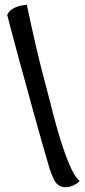

<svg xmlns="http://www.w3.org/2000/svg" viewBox="-20 -681 349 792"><path d="M87.9 -329.1Q75.2 -373 62.5 -420.9Q51.8 -461.9 37.6 -513.7Q23.4 -565.4 9.8 -620.1Q17.6 -635.7 31.2 -644Q44.9 -652.3 58.6 -656.2Q74.2 -660.2 90.8 -661.1Q109.4 -572.3 126 -500.5Q142.6 -428.7 156.2 -377Q171.9 -316.4 184.6 -268.6Q199.2 -209 214.8 -153.8Q230.5 -98.6 246.1 -54.2Q261.7 -9.8 277.3 21.5Q293 52.7 308.6 65.4Q303.7 71.3 294.9 77.1Q286.1 83 275.4 86.9Q264.6 90.8 252.4 91.3Q240.2 91.8 228.5 86.9Q210.9 78.1 202.1 59.1Q193.4 40 185.5 17.6Q182.6 7.8 172.4 -27.3Q162.1 -62.5 148.4 -110.8Q134.8 -159.2 118.7 -216.3Q102.5 -273.4 87.9 -329.1Z"/></svg>

Font: BKP Parklife Text
Style: Regular
Weight: 400
Designer: Font Diner, Inc.; LA MECHKY PLUS GmbH
Foundry: Font Diner, Inc.; LA MECHKY PLUS GmbH
Version: Version 1.007